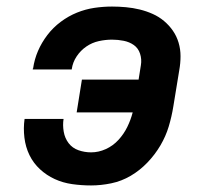

<svg xmlns="http://www.w3.org/2000/svg" viewBox="-20 -558 640 586"><path d="M258 8Q229 8 200.5 4Q172 0 147 -11.5Q122 -23 102 -41.5Q82 -60 70 -84.5Q58 -109 54.5 -138Q51 -167 55 -195H174Q171 -176 174.5 -156Q178 -136 189.5 -121Q201 -106 219.5 -99.5Q238 -93 258 -93Q281 -93 303 -103Q325 -113 341.5 -131Q358 -149 368.5 -170.5Q379 -192 385 -215H214L230 -315H403L410 -359Q413 -377 407.5 -394Q402 -411 388.5 -420.5Q375 -430 357.5 -433.5Q340 -437 322 -437Q302 -437 281.5 -432.5Q261 -428 243.5 -416Q226 -404 214 -386Q202 -368 199 -347Q199 -347 199 -346.5Q199 -346 199 -346H80Q80 -347 80 -348Q80 -349 81 -349Q85 -377 96 -402.5Q107 -428 124.5 -451Q142 -474 165.5 -491.5Q189 -509 215 -519.5Q241 -530 268 -534Q295 -538 322 -538Q343 -538 364.5 -536Q386 -534 406.5 -529Q427 -524 446 -515.5Q465 -507 480.5 -494Q496 -481 507.5 -464.5Q519 -448 525 -428Q531 -408 531 -386.5Q531 -365 527 -343L509 -233Q504 -202 495 -172Q486 -142 469.5 -114Q453 -86 430 -62Q407 -38 379 -21.5Q351 -5 319.5 1.5Q288 8 258 8Z"/></svg>

Font: Iosevka Curly Extended
Style: Bold Italic
Weight: 700
Width: 7
Italic angle: -9°
Monospace: yes
Designer: Belleve Invis
Foundry: Belleve Invis
Version: Version 11.1.0; ttfautohint (v1.8.3)